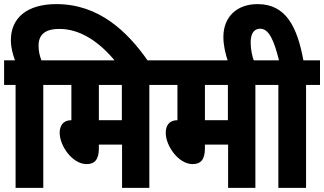

<svg xmlns="http://www.w3.org/2000/svg" viewBox="-20 -916 1580 936"><path d="M56 -502V0H191V-502H259V-622H182C174 -642 168 -665 168 -693C168 -745 197 -775 270 -775C371 -775 465 -712 544 -615H704C601 -764 461 -896 255 -896C110 -896 33 -827 33 -721C33 -682 43 -650 53 -622H0V-502Z M708 -502H776V-622H247V-502H328V-330C286 -330 271 -302 271 -268C271 -205 333 -116 402 -116C443 -116 462 -140 462 -193V-211H575V0H708ZM574 -502V-330H462V-502Z M1225 -502H1293V-622H764V-502H845V-330C803 -330 788 -302 788 -268C788 -205 850 -116 919 -116C960 -116 979 -140 979 -193V-211H1092V0H1225ZM1091 -502V-330H979V-502Z M1092 -615H1219C1210 -641 1202 -672 1202 -709C1202 -754 1219 -776 1249 -776C1292 -776 1317 -715 1340 -622H1281V-502H1337V0H1472V-502H1540V-622H1459C1429 -785 1374 -896 1236 -896C1134 -896 1069 -833 1069 -736C1069 -695 1079 -652 1092 -615Z"/></svg>

Font: Noto Sans Devanagari UI ExtraCondensed ExtraBold
Style: Regular
Weight: 800
Width: 2
Designer: Jelle Bosma - Monotype Design Team
Foundry: Monotype Imaging Inc.
Version: Version 2.003